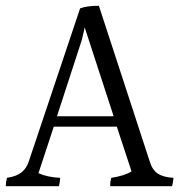

<svg xmlns="http://www.w3.org/2000/svg" viewBox="-23 -693 620 664"><path d="M174 -291H370L270 -598L260 -555ZM358 -49Q358 -66 362 -78Q407 -85 432 -100L381 -255H163L110 -94Q141 -80 185 -78Q185 -67 181 -49H-3Q-3 -62 1 -78Q34 -83 51 -96.5Q68 -110 76 -133L254 -664Q278 -673 319 -673L495 -134Q504 -105 523 -92.5Q542 -80 577 -78Q575 -58 572 -49Z"/></svg>

Font: Halant
Style: Regular
Weight: 400
Designer: Hitesh Malaviya (Devanagari), Satya Rajpurohit (Latin)
Foundry: Indian Type Foundry
Version: Version 1.100;PS 1.0;hotconv 1.0.78;makeotf.lib2.5.61930; tt